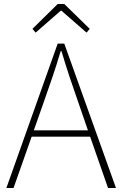

<svg xmlns="http://www.w3.org/2000/svg" viewBox="-20 -945 614 965"><path d="M12 0H48L139 -258H433L523 0H563L303 -726H270ZM150 -290 201 -435C232 -523 258 -597 285 -688H289C316 -597 341 -523 372 -435L422 -290ZM159 -781 285 -891H289L415 -781L431 -800L303 -925H270L143 -800Z"/></svg>

Font: Kinto Sans Thin
Style: Regular
Weight: 100
Designer: Authors: Ryoko NISHIZUKA  (kana & ideographs); Paul D. Hunt (Latin, Greek & Cyrillic); Wenlong ZHANG  (bopomofo); Sandol
Foundry: Adobe Systems Incorporated, ookami Inc.
Version: Version 0.001